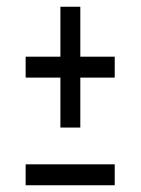

<svg xmlns="http://www.w3.org/2000/svg" viewBox="-20 -549 417 569"><path d="M56 -319V-381H159V-529H218V-381H320V-319H218V-171H159V-319ZM56 0V-62H320V0Z"/></svg>

Font: Pathway Gothic One
Style: Regular
Weight: 400
Version: Version 1.003; ttfautohint (v1.8.4.7-5d5b);gftools[0.9.26]